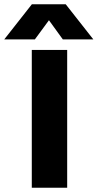

<svg xmlns="http://www.w3.org/2000/svg" viewBox="-105 -886 460 906"><path d="M45.5 -866H205L335.5 -700H191.5L126 -790.5L59.5 -700H-85ZM45 -650.5H212V0H45Z"/></svg>

Font: Overused Grotesk ExtraBold
Style: Regular
Weight: 800
Version: Version 0.004